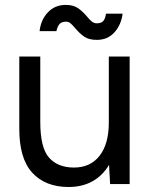

<svg xmlns="http://www.w3.org/2000/svg" viewBox="-20 -744 616 776"><path d="M419.8 -94.4V-515.4H504V0H425ZM278 -66.8Q345.2 -66.6 382.5 -114.5Q419.8 -162.4 419.8 -248.8H460Q460 -166.8 436.1 -108.5Q412.2 -50.2 366.6 -19.2Q321 11.8 257.6 11.8Q163.2 11.8 110.2 -46.1Q57.2 -104 58 -226.4V-251.4H142.8Q142.8 -146.8 178.1 -107Q213.4 -67.2 278 -66.8ZM58 -515.4H142.8V-251.4H58ZM283.6 -630.4Q271.2 -645 263.9 -650.7Q256.6 -656.4 247 -656.4Q230.6 -656.4 221.8 -648.1Q213 -639.8 208 -618.2H140Q145 -663.8 173.4 -694Q201.8 -724.2 246 -724.2Q275.4 -724.2 293.8 -712Q312.2 -699.8 330.6 -678.4Q342.4 -663.8 351.3 -656.8Q360.2 -649.8 371 -649.8Q389 -649.8 397.2 -658.9Q405.4 -668 408.4 -688.8H475.6Q469.8 -643.6 442.5 -613.2Q415.2 -582.8 371.2 -582.8Q340.2 -582.8 321.5 -595.2Q302.8 -607.6 283.6 -630.4Z"/></svg>

Font: 寒蝉端黑体 Light
Style: Regular
Weight: 300
Designer: ChillDuanSans {Warren2060}; 
Source Han Sans {Ryoko NISHIZUKA 西塚涼子 (kana, bopomofo & ideographs); Paul D. Hunt (Latin, G
Foundry: ChillType&Adobe
Version: Version 1.300;Glyphs 3.3 (3306)